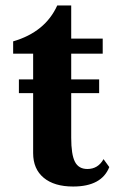

<svg xmlns="http://www.w3.org/2000/svg" viewBox="-20 -671 425 701"><path d="M101 -475H28V-520Q145 -554 189 -651H240V-530H355V-475H240V-381H342V-331H240V-168Q240 -107 253.5 -80.5Q267 -54 299 -54Q338 -54 358 -90L379 -61Q351 10 247 10Q178 10 139.5 -22Q101 -54 101 -112V-331H49V-381H101Z"/></svg>

Font: Libre Baskerville
Style: Bold
Weight: 700
Designer: Pablo Impallari, Rodrigo Fuenzalida
Foundry: Pablo Impallari, Rodrigo Fuenzalida
Version: Version 1.000